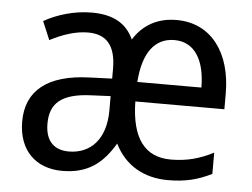

<svg xmlns="http://www.w3.org/2000/svg" viewBox="-44 -601 874 666"><g transform="rotate(5 392.5 -268.0)"><path d="M545 -546C479 -546 428 -517 396 -465C371 -520 324 -546 250 -546C188 -546 128 -527 84 -502L111 -438C153 -460 199 -476 243 -476C304 -476 340 -443 340 -358V-324L261 -321C115 -316 42 -256 42 -149C42 -49 102 10 195 10C284 10 335 -30 377 -101C413 -28 479 10 563 10C623 10 667 -1 715 -25V-99C668 -75 624 -62 567 -62C477 -62 429 -123 427 -252H737V-307C737 -446 668 -546 545 -546ZM544 -476C617 -476 651 -411 651 -320H428C435 -423 476 -476 544 -476ZM274 -260 340 -263V-213C340 -111 286 -59 212 -59C162 -59 130 -87 130 -149C130 -219 168 -256 274 -260Z"/></g></svg>

Font: Noto Sans Lao Looped SemiCondensed
Style: Regular
Weight: 400
Width: 4
Designer: Mark Frömberg, Ben Mitchell
Foundry: The Fontpad Ltd
Version: Version 1.003